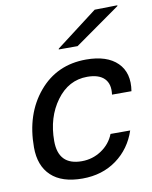

<svg xmlns="http://www.w3.org/2000/svg" viewBox="-86 -826 718 904"><g transform="rotate(-10 272.5 -373.5)"><path d="M348 -535Q448 -535 497.5 -486Q547 -437 533 -351H440Q447 -401 421 -427.5Q395 -454 339 -454Q250 -454 192 -375Q134 -296 134 -183Q134 -67 246 -67Q298 -67 340.5 -95.5Q383 -124 401 -170H495Q467 -86 398.5 -36Q330 14 235 14Q137 14 86 -34Q35 -82 35 -170Q35 -329 121.5 -432Q208 -535 348 -535ZM230 -604 231 -608 429 -759 538 -761 537 -757 320 -604Z"/></g></svg>

Font: Nacelle
Style: Italic
Weight: 400
Italic angle: -12°
Designer: Sora Sagano
Foundry: Sora Sagano
Version: Version 1.000;FEAKit 1.0